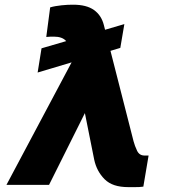

<svg xmlns="http://www.w3.org/2000/svg" viewBox="-20 -775 721 805"><path d="M280.2 -513.5 137.8 -470.9 154.1 -572.4 257.5 -602.6Q241.5 -621.4 206 -621.4Q199.6 -621.4 192.3 -621.3Q185 -621.1 174 -620L190.3 -744Q200.6 -747.2 213.1 -749.3Q225.5 -751.4 238.3 -752.8Q251.1 -754.3 263.7 -754.8Q276.3 -755.3 286.9 -755.3Q342.7 -755.3 373.9 -733.1Q405.2 -710.9 415.5 -669.7L420.5 -650.2L501.4 -674L484.4 -574.2L443.2 -561.8L540.1 -182.2Q542.6 -172.9 546.2 -163.2Q549.7 -153.4 554.7 -143.1Q564.3 -122.9 585.9 -122.9H603L581 7.5Q572.8 8.9 563.7 9.2Q554.7 9.6 544.4 9.6H519.2Q484.7 9.6 460 1.4Q435.4 -6.7 418.3 -23.8Q385.3 -57.2 375 -105.5L335.9 -300.8L185.7 0H7.1Z"/></svg>

Font: Inter P Extra Bold
Style: Italic
Weight: 800
Italic angle: 9.39999°
Designer: Rasmus Andersson
Foundry: rsms
Version: Version 3.018;git-588b23468